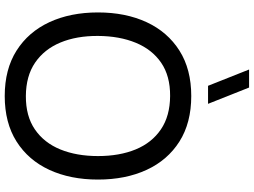

<svg xmlns="http://www.w3.org/2000/svg" viewBox="-145 -863 1022 772"><g transform="rotate(90 366.0 -477.0)"><path d="M325 -802.5 259.5 -967.5H332L397.5 -802.5ZM366 15Q258.5 15 183.5 -32.5Q108.5 -80 69.2 -164.5Q30 -249 30 -360Q30 -471 69.2 -555.5Q108.5 -640 183.5 -687.5Q258.5 -735 366 -735Q474 -735 549 -687.5Q624 -640 663 -555.5Q702 -471 702 -360Q702 -249 663 -164.5Q624 -80 549 -32.5Q474 15 366 15ZM366 -70Q446.5 -69.5 500.2 -106.2Q554 -143 580.8 -208.5Q607.5 -274 607.5 -360Q607.5 -446.5 580.8 -511.5Q554 -576.5 500.2 -613Q446.5 -649.5 366 -650Q285.5 -650.5 232.2 -614Q179 -577.5 152 -512Q125 -446.5 124.5 -360Q124 -274 151 -209Q178 -144 231.8 -107.2Q285.5 -70.5 366 -70Z"/></g></svg>

Font: Manrope ExtraLight Medium
Style: Regular
Weight: 500
Version: Version 4.504